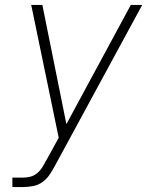

<svg xmlns="http://www.w3.org/2000/svg" viewBox="-20 -540 640 775"><path d="M30 215V177H73Q88 177 103 173Q118 169 130 159Q142 149 150.5 135.5Q159 122 166 108Q166 108 166 108Q166 108 166 108L167 107Q167 107 167 107Q167 107 167 107L217 16L106 -520H151L248 -39L508 -520H554L204 125Q194 144 182 162.5Q170 181 152.5 194Q135 207 114 211Q93 215 73 215Z"/></svg>

Font: Iosevka SS04 XLt Ex Obl
Style: Regular
Weight: 200
Width: 7
Italic angle: -9°
Monospace: yes
Designer: Belleve Invis
Foundry: Belleve Invis
Version: Version 19.0.0; ttfautohint (v1.8.4)